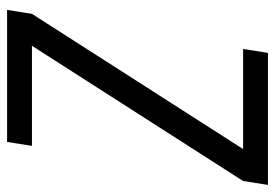

<svg xmlns="http://www.w3.org/2000/svg" viewBox="-137 -638 775 541"><g transform="rotate(90 250.5 -367.5)"><path d="M8 0 19 -70 400 -665H118L129 -735H501L490 -665L109 -70H391L380 0Z"/></g></svg>

Font: Iosevka
Style: Italic
Weight: 400
Italic angle: -9°
Monospace: yes
Designer: Belleve Invis
Foundry: Belleve Invis
Version: Version 32.5.0; ttfautohint (v1.8.4)